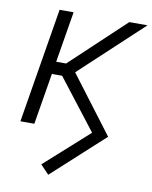

<svg xmlns="http://www.w3.org/2000/svg" viewBox="-85 -600 700 882"><g transform="rotate(10 265.5 -158.5)"><path d="M201.2 219.7 161.6 178.2 366.2 -5.4 182.1 -243.2 221.7 -291 441.9 0ZM32.7 0 121.1 -535.6H186.5L97.7 0ZM109.9 -239.3 120.1 -297.9H193.4L446.3 -535.6H531.2L213.4 -239.3Z"/></g></svg>

Font: Inter 20pt Light
Style: Italic
Weight: 300
Italic angle: -9.3988°
Version: Version 4.001;git-66647c0bb